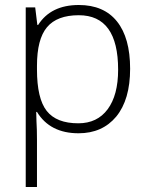

<svg xmlns="http://www.w3.org/2000/svg" viewBox="-20 -524 595 768"><path d="M294.2 9.1Q180 9.1 127.9 -76.3H124.9L125.9 -38.4Q127.9 -8.1 127.9 35.4V224H82.9V-494.4H120.8L129.4 -424.2H132.5Q183.5 -504 295.2 -504Q395.3 -504 447.9 -438.3Q500.5 -372.6 500.5 -249Q500.5 -125.4 444.9 -57.6Q389.3 9.1 294.2 9.1ZM293.2 -30.8Q369.1 -30.8 410.8 -87.2Q452.5 -143.6 452.5 -245.2Q452.5 -463.1 295.2 -463.1Q208.3 -463.1 168.1 -415.3Q127.9 -367.5 127.9 -260.9V-246.2Q127.9 -129.9 166.8 -80.4Q205.8 -30.8 293.2 -30.8Z"/></svg>

Font: Khula Light
Style: Regular
Weight: 300
Designer: Erin McLaughlin, Steve Matteson
Version: Version 1.002;PS 1.0;hotconv 1.0.72;makeotf.lib2.5.5900; ttf